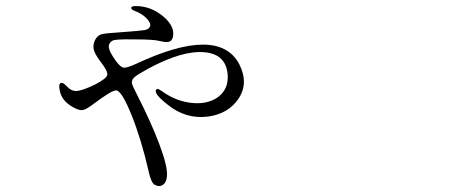

<svg xmlns="http://www.w3.org/2000/svg" viewBox="-20 -567 1540 636"><path d="M533.2 14.6Q535.2 -16.6 507.8 -89.4Q480.5 -162.1 434.6 -252L433.6 -253.9Q418.9 -282.2 417 -291Q415 -302.7 426.8 -312.5Q434.6 -319.3 469.7 -338.9Q583 -400.4 656.7 -394Q730.5 -387.7 734.4 -316.4Q736.3 -271.5 703.1 -246.1Q669.9 -221.7 620.1 -225.6Q567.4 -229.5 519.5 -262.7Q517.6 -263.7 515.6 -265.6Q505.9 -271.5 503.9 -272.5Q502 -273.4 498 -270.5Q486.3 -258.8 536.1 -219.7Q595.7 -171.9 668 -180.7Q735.4 -189.5 769.5 -239.3Q804.7 -291 772.5 -354.5Q704.1 -483.4 430.7 -355.5Q400.4 -341.8 390.1 -342.8Q379.9 -343.8 365.2 -363.3Q343.8 -392.6 340.8 -408.2Q337.9 -423.8 353.5 -432.6Q361.3 -437.5 424.8 -436.5Q488.3 -436.5 506.8 -431.6Q530.3 -425.8 540 -428.7Q549.8 -431.6 552.7 -444.3Q560.5 -479.5 520 -513.2Q479.5 -546.9 429.7 -546.9Q415 -546.9 414.6 -541Q414.1 -535.2 427.7 -530.3Q451.2 -521.5 466.3 -505.4Q481.4 -489.3 476.6 -478.5Q472.7 -469.7 458.5 -467.3Q444.3 -464.8 377.9 -460Q327.1 -457 314.9 -453.1Q302.7 -449.2 294.9 -434.6Q287.1 -418 290.5 -403.3Q293.9 -388.7 310.5 -366.2Q337.9 -331.1 335.4 -318.8Q333 -306.6 293 -286.1Q252 -266.6 233.9 -265.6Q215.8 -264.6 199.2 -283.2Q186.5 -295.9 180.2 -291.5Q173.8 -287.1 177.7 -268.6Q183.6 -231.4 225.6 -210Q244.1 -200.2 255.4 -202.6Q266.6 -205.1 291 -223.6Q349.6 -267.6 364.3 -267.6Q382.8 -267.6 415.5 -186.5Q448.2 -105.5 472.7 2Q480.5 38.1 492.2 44.9Q507.8 53.7 520 44.9Q532.2 36.1 533.2 14.6Z"/></svg>

Font: Bpmf GenWan Min R
Style: R
Weight: 400
Foundry: But Ko
Version: Version 1.320